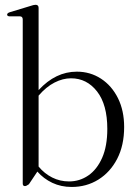

<svg xmlns="http://www.w3.org/2000/svg" viewBox="-20 -750 562 781"><path d="M137 -718V-383.5Q206 -458.5 292.5 -458.5Q347 -458.5 390.8 -430Q434.5 -401.5 459.8 -350.8Q485 -300 485 -233.5Q485 -159 456.8 -104.2Q428.5 -49.5 380.2 -19.5Q332 10.5 271.5 10.5Q228.5 10.5 193 -6.2Q157.5 -23 132 -52L97.5 -0.5Q87 7 81.5 7Q72.5 7 72.5 -3.5V-670.5Q72.5 -683 61.5 -683.5H18Q9 -684.5 9 -690.5Q9 -696.5 19 -700L103 -725.5Q117.5 -730.5 124.5 -730.5Q137 -730.5 137 -718ZM269 -431.5Q235.5 -431.5 201.8 -414.2Q168 -397 137 -361V-72.5Q160.5 -44 192.2 -28Q224 -12 261 -12Q304 -12 339.2 -36.2Q374.5 -60.5 395.5 -108Q416.5 -155.5 416.5 -225.5Q416.5 -324.5 374.8 -378Q333 -431.5 269 -431.5Z"/></svg>

Font: Fraunces 72pt S000 Light
Style: Regular
Weight: 300
Version: Version 1.000; ttfautohint (v1.8.3)